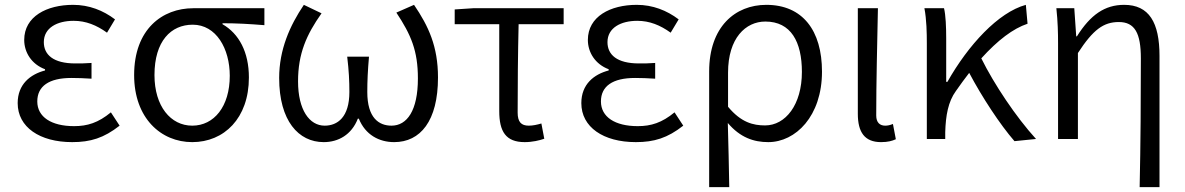

<svg xmlns="http://www.w3.org/2000/svg" viewBox="-20 -574 4895 793"><path d="M278 13C354 13 409 -4 474 -55L438 -110C386 -67 341 -53 286 -53C192 -53 134 -91 134 -155C134 -218 182 -252 275 -252C302 -252 326 -251 358 -249V-314C331 -312 313 -312 291 -312C200 -312 161 -348 161 -400C161 -459 216 -488 284 -488C335 -488 379 -470 422 -439L455 -494C406 -531 348 -554 282 -554C173 -554 80 -506 80 -409C80 -358 110 -309 166 -288V-283C105 -267 53 -226 53 -148C53 -49 144 13 278 13Z M774 13C905 13 1008 -85 1008 -254C1008 -359 967 -435 899 -474V-478C959 -478 1010 -475 1072 -470V-540H778C651 -540 534 -454 534 -264C534 -86 645 13 774 13ZM774 -55C685 -55 618 -135 618 -264C618 -404 686 -472 776 -472C873 -472 929 -373 929 -261C929 -134 864 -55 774 -55Z M1317 13C1377 13 1432 -17 1458 -84H1462C1489 -17 1546 13 1608 13C1716 13 1789 -74 1789 -254C1789 -382 1750 -466 1690 -554L1617 -522C1678 -430 1706 -364 1706 -250C1706 -117 1661 -55 1597 -55C1545 -55 1497 -87 1497 -194C1497 -239 1499 -282 1504 -340H1414C1421 -282 1423 -239 1423 -194C1423 -90 1374 -55 1321 -55C1258 -55 1211 -120 1211 -238C1211 -353 1246 -431 1308 -519L1235 -554C1177 -468 1133 -369 1133 -252C1133 -75 1213 13 1317 13Z M2147 13C2179 13 2208 6 2228 -1L2216 -64C2199 -59 2181 -55 2164 -55C2133 -55 2118 -70 2118 -109C2118 -224 2119 -348 2122 -474H2308V-540H1934L1858 -535V-474H2042V-115C2042 -31 2069 13 2147 13Z M2606 13C2682 13 2737 -4 2802 -55L2766 -110C2714 -67 2669 -53 2614 -53C2520 -53 2462 -91 2462 -155C2462 -218 2510 -252 2603 -252C2630 -252 2654 -251 2686 -249V-314C2659 -312 2641 -312 2619 -312C2528 -312 2489 -348 2489 -400C2489 -459 2544 -488 2612 -488C2663 -488 2707 -470 2750 -439L2783 -494C2734 -531 2676 -554 2610 -554C2501 -554 2408 -506 2408 -409C2408 -358 2438 -309 2494 -288V-283C2433 -267 2381 -226 2381 -148C2381 -49 2472 13 2606 13Z M2909 199H2992C2990 101 2989 33 2986 -66C3037 -6 3093 13 3153 13C3266 13 3375 -94 3375 -278C3375 -448 3295 -554 3145 -554C3016 -554 2909 -463 2909 -279ZM3140 -56C3091 -56 3041 -68 2987 -133V-274C2987 -417 3060 -485 3141 -485C3247 -485 3292 -401 3292 -277C3292 -141 3224 -56 3140 -56Z M3619 13C3647 13 3665 8 3680 1L3668 -62C3656 -57 3646 -55 3636 -55C3614 -55 3599 -68 3599 -97C3599 -234 3603 -391 3606 -540H3523V-104C3523 -28 3551 13 3619 13Z M4170 9 4259 0C4176 -91 4086 -226 4033 -333C4101 -408 4164 -456 4224 -476L4217 -554C4103 -523 3979 -388 3893 -236H3888V-415C3888 -462 3886 -512 3879 -540H3798C3807 -493 3808 -438 3808 -395V0H3884V-28C3886 -97 3896 -154 3928 -198C3947 -225 3965 -250 3983 -273C4036 -173 4110 -60 4170 9Z M4687 199H4769V-343C4769 -481 4726 -554 4623 -554C4543 -554 4484 -513 4428 -424H4425L4417 -540H4343C4349 -484 4350 -438 4350 -395V0H4432V-355C4495 -452 4538 -483 4601 -483C4667 -483 4692 -437 4692 -333C4692 -172 4691 22 4687 199Z"/></svg>

Font: Noto Sans HK DemiLight
Style: Regular
Weight: 350
Designer: Ryoko NISHIZUKA 西塚涼子 (kana, bopomofo & ideographs); Paul D. Hunt (Latin, Greek & Cyrillic); Sandoll Communications 산돌커뮤니
Foundry: Adobe
Version: Version 2.004;hotconv 1.0.118;makeotfexe 2.5.65603